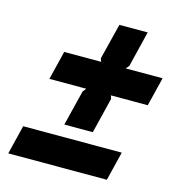

<svg xmlns="http://www.w3.org/2000/svg" viewBox="-117 -914 952 1016"><g transform="rotate(15 359.0 -405.5)"><path d="M667 -438H465L471 -420L423 -225H267L315 -419L330 -438H128L167 -596H369L363 -614L412 -810H567L519 -614L504 -596H706ZM560 -1H20L59 -160H599Z"/></g></svg>

Font: TypoPRO Sinkin Sans
Style: 800 Black Italic
Weight: 900
Italic angle: -112°
Designer: Keith Bates
Foundry: K-Type
Version: Sinkin Sans (version 1.0)  by Keith Bates   •   © 2014   www